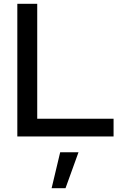

<svg xmlns="http://www.w3.org/2000/svg" viewBox="-20 -720 654 1013"><path d="M71.4 0V-700H176.4V-93.5H579.2V0ZM252.3 273.1 297.5 83.5H394.1L325.6 273.1Z"/></svg>

Font: Red Hat Display VF
Style: Regular
Weight: 300
Designer: Pentagram, MCKL
Foundry: Pentagram, MCKL
Version: Version 1.023